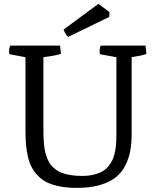

<svg xmlns="http://www.w3.org/2000/svg" viewBox="-20 -938 783 972"><path d="M324.7 -751Q312 -762.7 301.8 -788.1L478 -918.5L534.2 -877L533.2 -852.5ZM108.9 -278.3V-648.4L27.8 -663.6Q26.4 -667 26.4 -680.7Q26.4 -696.3 32.2 -707H284.2L288.6 -666Q265.1 -656.7 199.7 -648.4V-296.4Q199.7 -268.6 200.2 -249.3Q200.7 -230 202.9 -206.5Q205.1 -183.1 209.2 -167Q213.4 -150.9 220.5 -132.8Q227.5 -114.7 237.5 -103Q247.6 -91.3 262.2 -79.8Q276.9 -68.4 295.9 -61.8Q314.9 -55.2 339.8 -51.3Q364.7 -47.4 395.5 -47.4Q429.2 -47.4 456.1 -54.2Q482.9 -61 500.7 -71.8Q518.6 -82.5 531.7 -99.9Q544.9 -117.2 552 -134.3Q559.1 -151.4 563.2 -175Q567.4 -198.7 568.4 -217.8Q569.3 -236.8 569.3 -262.2V-648.4L485.8 -663.6Q484.4 -667 484.4 -680.7Q484.4 -696.3 490.2 -707H716.8L721.2 -665Q701.2 -656.7 646.5 -648.9V-262.2Q646.5 -211.4 638.9 -171.6Q631.3 -131.8 612.3 -96.2Q593.3 -60.5 562 -37.1Q530.8 -13.7 481.9 -0.2Q433.1 13.2 368.2 13.2Q320.3 13.2 282.2 5.6Q244.1 -2 217.3 -15.1Q190.4 -28.3 170.7 -49.6Q150.9 -70.8 139.2 -93.8Q127.4 -116.7 120.6 -148.2Q113.8 -179.7 111.3 -209.7Q108.9 -239.7 108.9 -278.3Z"/></svg>

Font: Fjord
Style: One
Weight: 400
Designer: Viktoriya Grabowska
Foundry: Viktoriya Grabowska
Version: Version 1.002